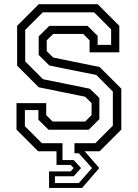

<svg xmlns="http://www.w3.org/2000/svg" viewBox="-20 -720 656 914"><path d="M213.5 174.5V96H316L331 80L316 65H249V0H161.5L58.5 -103V-229H200V-172L230.5 -141.5H385.5L416 -172V-229L385.5 -259.5L164.5 -304.5L61.5 -407.5V-597L164.5 -700H445L548 -597V-471H406.5V-528L376 -558.5H233.5L202.5 -528V-476.5L233.5 -446L454.5 -401L557.5 -298V-103L454.5 0H383L452.5 80L371 174.5ZM241.5 151.5H355L418.2 80L355 9.5H334.5V-38.2H433.8L517.2 -121.8V-284L438.8 -363L215.2 -408L164.2 -458.5V-546.8L214.8 -597H396.5L444.8 -549.2V-506.5H509V-580.2L428 -661.2H183.5L100 -577.8V-427.8L184.5 -343L407.2 -297.8L453 -254V-152.8L402.2 -102.5H211L162.8 -150.2V-196H98.5V-119.2L179.5 -38.2H277.5V42H331L366 80L331 119H241.5Z"/></svg>

Font: Tourney Thin
Style: Regular
Weight: 100
Designer: Tyler Finck
Foundry: Etcetera Type Co
Version: Version 1.015